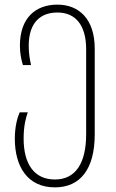

<svg xmlns="http://www.w3.org/2000/svg" viewBox="-20 -559 499 829"><path d="M217 250C326 250 389 172 389 21V-349C389 -479 319 -539 228 -539C131 -539 66 -479 66 -362C66 -331 71 -303 79 -278H114C109 -301 104 -328 104 -361C104 -464 157 -505 228 -505C305 -505 352 -452 352 -346V20C352 145 307 216 217 216C129 216 82 151 82 39C82 -16 92 -52 100 -74H65C56 -54 44 -15 44 40C44 159 98 250 217 250Z"/></svg>

Font: Noto Sans Georgian Condensed ExtraLight
Style: Regular
Weight: 200
Width: 3
Designer: Monotype Design Team, Akaki Razmadze
Foundry: Google LLC
Version: Version 2.005